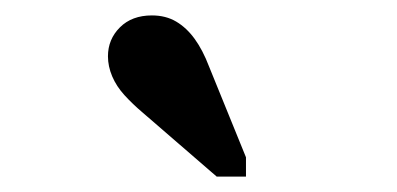

<svg xmlns="http://www.w3.org/2000/svg" viewBox="-20 -839 515 249"><path d="M251 -753 299 -635V-610H261L165 -693Q152 -704 141.5 -715.5Q131 -727 125.5 -740Q120 -753 120 -766Q120 -788 135.5 -803.5Q151 -819 177 -819Q195 -819 208.5 -811Q222 -803 232.5 -788.5Q243 -774 251 -753Z"/></svg>

Font: Roboto Serif SemiCondensed Medium
Style: Regular
Weight: 500
Width: 4
Designer: Greg Gazdowicz
Foundry: Commercial Type
Version: Version 1.007